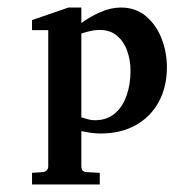

<svg xmlns="http://www.w3.org/2000/svg" viewBox="-20 -363 468 515"><path d="M427.7 -183.1Q427.7 -129.9 405.8 -89.6Q383.8 -49.3 343.8 -27.1Q303.7 -4.9 249.5 -4.9Q236.3 -4.9 223.4 -6.8Q210.4 -8.8 198.2 -11.2V83.5Q198.2 98.1 212.4 98.6L247.6 100.6V131.8H65.9V100.6L94.7 98.6Q101.1 98.1 105.2 94Q109.4 89.8 109.4 83.5V-282.2H65.9V-309.1L163.6 -342.8H198.2V-301.3Q222.2 -318.8 250 -330.8Q277.8 -342.8 304.2 -342.8Q344.2 -342.8 371.8 -319.3Q399.4 -295.9 413.6 -259Q427.7 -222.2 427.7 -183.1ZM330.1 -173.3Q330.1 -202.1 321 -227.1Q312 -252 293.7 -267.3Q275.4 -282.7 246.6 -282.7Q234.9 -282.7 222.2 -279.8Q209.5 -276.9 198.2 -272.9V-48.3Q207 -45.4 216.1 -43Q225.1 -40.5 234.4 -40.5Q266.1 -40.5 287.4 -58.1Q308.6 -75.7 319.3 -106Q330.1 -136.2 330.1 -173.3Z"/></svg>

Font: MANDARAM
Style: Book
Weight: 400
Designer: CLT@C-DIT
Version: Version 1.28